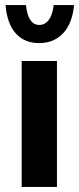

<svg xmlns="http://www.w3.org/2000/svg" viewBox="-20 -742 314 762"><path d="M66 -500H206V0H66ZM83 -722Q87 -682 100.5 -662.5Q114 -643 136 -643Q159 -643 174 -663.5Q189 -684 193 -722H274Q267 -649 230.5 -610Q194 -571 135 -571Q77 -571 42.5 -609.5Q8 -648 2 -722Z"/></svg>

Font: Moderustic SemiBold
Style: Regular
Weight: 600
Designer: Tural Alisoy
Foundry: TAFT Foundry
Version: Version 2.120